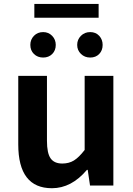

<svg xmlns="http://www.w3.org/2000/svg" viewBox="-20 -947 677 980"><path d="M245.1 13.7Q73.2 13.7 73.2 -210V-559.6H219.7V-228.5Q219.7 -165 238.3 -138.7Q256.8 -112.3 297.9 -112.3Q332 -112.3 357.4 -127.9Q382.8 -143.6 412.1 -181.6V-559.6H558.6V0H439.5L427.7 -80.1H423.8Q344.7 13.7 245.1 13.7ZM134.8 -717.8Q134.8 -745.1 153.3 -764.2Q171.9 -783.2 200.2 -783.2Q227.5 -783.2 246.1 -764.2Q264.6 -745.1 264.6 -717.8Q264.6 -689.5 246.6 -671.4Q228.5 -653.3 200.2 -653.3Q171.9 -653.3 153.3 -671.4Q134.8 -689.5 134.8 -717.8ZM155.3 -856.4V-926.8H483.4V-856.4ZM503.9 -717.8Q503.9 -689.5 486.3 -671.4Q468.8 -653.3 440.4 -653.3Q412.1 -653.3 393.1 -671.9Q374 -690.4 374 -717.8Q374 -745.1 393.1 -764.2Q412.1 -783.2 440.4 -783.2Q468.8 -783.2 486.3 -764.2Q503.9 -745.1 503.9 -717.8Z"/></svg>

Font: Gen Shin Gothic Bold
Style: Bold
Weight: 700
Designer: [Source Han Sans]
Ryoko NISHIZUKA  (kana & ideographs); Paul D. Hunt (Latin, Greek & Cyrillic); Wenlong ZHANG  (bopomofo
Version: Version 1.002.20150607